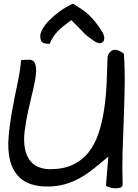

<svg xmlns="http://www.w3.org/2000/svg" viewBox="-20 -1014 742 1036"><path d="M564.5 -168.9Q514.6 -126 473.1 -94.2Q431.6 -62.5 390.1 -42.5Q348.6 -22.5 303.7 -13.7Q258.8 -4.9 202.1 -8.8Q126 -17.6 86.9 -55.2Q47.9 -92.8 34.2 -148.9Q20.5 -205.1 26.4 -274.4Q32.2 -343.8 45.4 -416.5Q58.6 -489.3 73.7 -560.1Q88.9 -630.9 93.8 -689.5Q97.7 -690.4 109.4 -690.9Q121.1 -691.4 125 -691.4Q158.2 -695.3 168 -673.8Q177.7 -652.3 173.8 -613.8Q169.9 -575.2 157.2 -523.9Q144.5 -472.7 132.3 -417.5Q120.1 -362.3 113.3 -308.6Q106.4 -254.9 114.7 -210.9Q123 -167 150.9 -137.2Q178.7 -107.4 235.4 -101.6Q313.5 -98.6 367.2 -122.6Q420.9 -146.5 456.1 -189.9Q491.2 -233.4 511.2 -293Q531.2 -352.5 541.5 -420.9Q551.8 -489.3 555.2 -563Q558.6 -636.7 560.5 -709Q566.4 -727.5 576.2 -735.8Q585.9 -744.1 597.7 -745.1Q609.4 -746.1 622.1 -740.2Q634.8 -734.4 648.4 -724.6Q654.3 -637.7 652.8 -551.3Q651.4 -464.8 647.9 -377.4Q644.5 -290 641.6 -201.2Q638.7 -112.3 641.6 -19.5Q641.6 -5.9 628.9 -1.5Q616.2 2.9 600.1 2Q584 1 569.3 -3.4Q554.7 -7.8 551.8 -12.7L564.5 -168.9ZM197.3 -821.3Q197.3 -835.9 210 -858.4Q222.7 -880.9 246.1 -904.8Q269.5 -928.7 302.2 -952.6Q335 -976.6 374 -994.1Q400.4 -977.5 420.4 -964.4Q440.4 -951.2 458 -935.1Q475.6 -918.9 493.7 -896.5Q511.7 -874 534.2 -837.9Q542 -823.2 542.5 -810.5Q543 -797.9 537.1 -790Q531.2 -782.2 520 -781.2Q508.8 -780.3 493.2 -789.1Q475.6 -801.8 465.8 -808.6Q456.1 -815.4 450.2 -819.8Q444.3 -824.2 439.9 -829.1Q435.5 -834 427.2 -842.3Q418.9 -850.6 404.8 -865.2Q390.6 -879.9 365.2 -905.3Q338.9 -886.7 319.8 -871.1Q300.8 -855.5 287.1 -840.3Q273.4 -825.2 264.2 -810.1Q254.9 -794.9 248 -777.3Q225.6 -777.3 211.4 -783.7Q197.3 -790 197.3 -821.3Z"/></svg>

Font: Architects Daughter-petzku
Style: Regular
Weight: 400
Designer: Kimberly Geswein
Foundry: Kimberly Geswein
Version: Version 1.000 2010 initial release